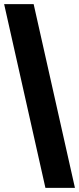

<svg xmlns="http://www.w3.org/2000/svg" viewBox="-20 -790 383 930"><path d="M200 120 0 -770H143L343 120Z"/></svg>

Font: Radio Canada Big
Style: Regular
Weight: 400
Designer: Étienne Aubert Bonn
Foundry: Coppers and Brasses
Version: Version 1.001